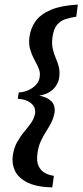

<svg xmlns="http://www.w3.org/2000/svg" viewBox="-20 -685 363 841"><path d="M209 136Q139 134 99.5 114Q60 94 45.5 63Q31 32 36 -4Q41 -38 55.5 -63.5Q70 -89 87 -109Q104 -129 117 -148Q130 -167 134 -189Q136 -208 126.5 -221.5Q117 -235 99.5 -243Q82 -251 58 -252L62 -280Q83 -281 103 -289.5Q123 -298 137.5 -313.5Q152 -329 154 -349Q157 -368 149 -386.5Q141 -405 130 -425Q119 -445 112 -469Q105 -493 109 -523Q114 -562 136 -592.5Q158 -623 203 -642Q248 -661 321 -665L314 -612Q288 -608 266.5 -601Q245 -594 230 -576.5Q215 -559 210 -523Q206 -494 211 -471.5Q216 -449 224.5 -430Q233 -411 238 -390Q243 -369 239 -343Q237 -329 227.5 -312.5Q218 -296 199.5 -283.5Q181 -271 152 -266Q186 -260 204.5 -242Q223 -224 219 -192Q215 -169 205 -149Q195 -129 182 -109Q169 -89 158.5 -66Q148 -43 144 -13Q139 23 149.5 43.5Q160 64 178.5 73.5Q197 83 216 85Z"/></svg>

Font: Alumni Sans SemiBold
Style: Italic
Weight: 600
Italic angle: -8°
Version: Version 1.016